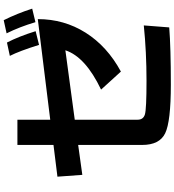

<svg xmlns="http://www.w3.org/2000/svg" viewBox="27 -926 945 1040"><g transform="rotate(-90 500.0 -406.5)"><path d="M62.5 -568.4 234.4 -589.8V-785.2H371.1V-607.4L916 -674.8Q916 -532.2 842.3 -415.5Q768.6 -298.8 631.8 -224.6L534.2 -332Q711.9 -417 747.1 -525.4L371.1 -474.6V-133.8Q371.1 -103.5 399.4 -94.7Q427.7 -85.9 582.5 -85.9Q737.3 -85.9 881.8 -100.6L871.1 37.1Q761.7 45.9 561 45.9Q360.4 45.9 297.4 15.1Q234.4 -15.6 234.4 -109.4V-456.1L72.3 -433.6ZM716.8 -826.2 789.1 -841.8Q822.3 -777.3 850.6 -686.5L776.4 -668Q743.2 -774.4 716.8 -826.2ZM838.9 -843.8 910.2 -859.4Q946.3 -787.1 972.7 -705.1L899.4 -687.5Q874 -773.4 838.9 -843.8Z"/></g></svg>

Font: GenEi M Gothic v2 Bold
Style: Regular
Weight: 700
Version: Version 2.0